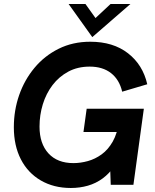

<svg xmlns="http://www.w3.org/2000/svg" viewBox="-20 -921 775 957"><path d="M333 16Q248 16 183.5 -21.5Q119 -59 84 -127Q49 -195 49 -287Q49 -371 75.5 -447Q102 -523 152 -583Q202 -643 272.5 -678Q343 -713 430 -713Q544 -713 618 -655.5Q692 -598 714 -501L589 -464Q575 -524 533.5 -556.5Q492 -589 427 -589Q367 -589 320.5 -564Q274 -539 242 -497Q210 -455 193.5 -401.5Q177 -348 177 -290Q177 -205 221.5 -156.5Q266 -108 346 -108Q381 -108 417.5 -118Q454 -128 486.5 -151.5Q519 -175 542 -215.5Q565 -256 573 -316L579 -353L594 -263H396L412 -379H697L645 0H532L528 -113L549 -92Q525 -56 491.5 -31.5Q458 -7 418 4.5Q378 16 333 16ZM440 -736 322 -901H406L456 -831L531 -901H630Z"/></svg>

Font: Hanken Grotesk
Style: Bold Italic
Weight: 700
Italic angle: -8°
Designer: Alfredo Marco Pradil
Foundry: Hanken Design Co.
Version: Version 3.013